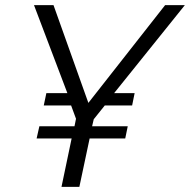

<svg xmlns="http://www.w3.org/2000/svg" viewBox="-20 -730 742 750"><path d="M425.8 -366.2H505.9L496.1 -317.9H389.2L346.2 -264.2L339.8 -236.8H479L469.2 -189H330.1L290 0H220.2L259.8 -189H123L133.8 -236.8H271L276.9 -266.1L257.8 -317.9H150.9L161.1 -366.2H243.2L112.8 -710H189L325.2 -328.1L625 -710H702.1Z"/></svg>

Font: Rawline
Style: Italic
Weight: 400
Italic angle: -12°
Designer: Matt McInerney, Pablo Impallari, Rodrigo Fuenzalida
Foundry: Matt McInerney, Pablo Impallari, Rodrigo Fuenzalida
Version: Version 4.020;PS 004.020;hotconv 1.0.88;makeotf.lib2.5.64775